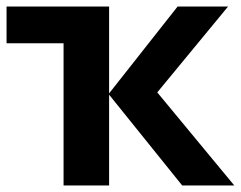

<svg xmlns="http://www.w3.org/2000/svg" viewBox="-20 -566 735 586"><path d="M313 -546V-281L522 -546H676L460 -284L695 0H536L313 -277V0H174V-434H0V-546Z"/></svg>

Font: BC Sans
Style: Bold
Weight: 700
Designer: Monotype Design Team
Province of B.C.
Foundry: Monotype Imaging Inc.
Version: Version 2.000;GOOG;noto-source:20170915:90ef993387c0